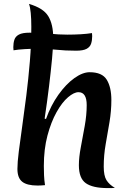

<svg xmlns="http://www.w3.org/2000/svg" viewBox="-20 -946 661 981"><path d="M530 15Q454 15 418.5 -10Q383 -35 383 -102Q383 -142 393 -194.5Q403 -247 413 -303Q423 -359 423 -409Q423 -475 381 -475Q358 -475 327.5 -449Q297 -423 269 -373Q241 -323 222.5 -253.5Q204 -184 204 -98Q204 -75 205 -50.5Q206 -26 210 0Q199 1 189.5 1.5Q180 2 172 2Q118 2 93.5 -17.5Q69 -37 69 -83Q69 -116 76 -172Q83 -228 93.5 -301Q104 -374 114.5 -458Q125 -542 132.5 -631.5Q140 -721 140 -809Q140 -850 137 -880.5Q134 -911 128 -926Q201 -905 226.5 -863.5Q252 -822 252 -751Q252 -710 246 -646.5Q240 -583 230.5 -504.5Q221 -426 208 -340L215 -338Q240 -408 278.5 -462Q317 -516 359.5 -546.5Q402 -577 438 -577Q502 -577 525.5 -538.5Q549 -500 549 -435Q549 -379 539.5 -322.5Q530 -266 520 -209.5Q510 -153 510 -95Q510 -48 524 -25.5Q538 -3 567 14Q558 15 548.5 15Q539 15 530 15ZM369 -687Q313 -687 266.5 -692Q220 -697 176 -697Q139 -697 106 -695Q73 -693 49 -689Q49 -693 48.5 -697Q48 -701 48 -705Q48 -726 53.5 -743Q59 -760 77 -769.5Q95 -779 131 -779Q187 -779 233 -774Q279 -769 324 -769Q360 -769 393 -771Q426 -773 450 -777Q450 -773 450.5 -769Q451 -765 451 -761Q451 -740 445.5 -723Q440 -706 422.5 -696.5Q405 -687 369 -687Z"/></svg>

Font: Merienda SemiBold
Style: Regular
Weight: 600
Designer: Eduardo Rodriguez Tunni
Foundry: Eduardo Rodriguez Tunni
Version: Version 2.001; ttfautohint (v1.8.4.7-5d5b)